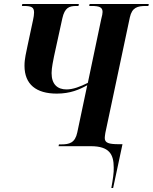

<svg xmlns="http://www.w3.org/2000/svg" viewBox="-20 -734 767 964"><path d="M539 210H548L595 -10H577C527 -10 506 -16 506 -41C506 -46 507 -54 509 -67L632 -647C643 -697 671 -704 712 -704H725L727 -714H430L428 -704H440C478 -704 495 -698 495 -674C495 -666 493 -656 488 -637L421 -318C383 -299 347 -285 314 -285C269 -285 239 -310 239 -367C239 -395 248 -433 251 -450L293 -642C305 -696 328 -704 363 -704H374L376 -714H92L90 -704H100C139 -704 151 -697 151 -671C151 -661 149 -647 146 -634L118 -503C112 -472 103 -440 103 -404C103 -310 162 -264 265 -264C333 -264 378 -284 418 -306L368 -69C357 -17 329 -9 287 -9H276L274 0H436C529 0 551 41 551 107C552 133 547 165 539 210Z"/></svg>

Font: Noto Serif Display Condensed
Style: Bold Italic
Weight: 700
Width: 3
Italic angle: -12°
Designer: Monotype Design Team
Foundry: Monotype Imaging Inc.
Version: Version 2.009